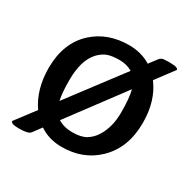

<svg xmlns="http://www.w3.org/2000/svg" viewBox="-130 -645 794 801"><g transform="rotate(30 267.5 -244.5)"><path d="M442.9 -421.9Q495.6 -352.1 495.6 -246.1Q495.6 -125.5 421.4 -54.7Q354 9.8 252 9.8Q190.4 9.8 144 -21.5L113.8 19Q104.5 32.2 59.6 32.2Q19.5 32.2 19.5 19L90.3 -74.7Q40.5 -146 40.5 -250Q41 -370.6 115.2 -438Q182.6 -499 284.7 -499Q343.3 -499 389.6 -470.7L418.5 -508.8Q426.8 -519.5 442.9 -520.3Q459 -521 464.4 -521Q469.2 -521 476.6 -520.5Q484.4 -520.5 491.2 -519.5Q507.8 -516.6 507.8 -508.8ZM385.7 -345.2 190.4 -83.5Q218.8 -65.4 260.3 -65.4Q301.8 -65.4 325.4 -79.8Q349.1 -94.2 364.7 -119.1Q395.5 -168 395.5 -239.3Q395.5 -310.5 385.7 -345.2ZM342.8 -409.2Q315.4 -425.3 280.8 -425.3Q246.1 -425.3 223.6 -417.5Q201.7 -409.2 183.1 -389.6Q140.6 -344.2 140.6 -249Q140.6 -186.5 148.4 -151.9Z"/></g></svg>

Font: Copse
Style: Regular
Weight: 400
Version: Version 1.000